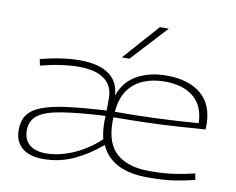

<svg xmlns="http://www.w3.org/2000/svg" viewBox="-84 -901 1255 1023"><g transform="rotate(10 543.0 -390.0)"><path d="M209 10Q136 10 95.5 -23.5Q55 -57 55 -121Q55 -170 77.5 -202Q100 -234 151.5 -254Q203 -274 288.5 -285Q374 -296 499 -303V-371Q499 -436 452 -471.5Q405 -507 312 -507Q269 -507 216.5 -499.5Q164 -492 107 -477L100 -511Q216 -542 313 -542Q415 -542 470 -503Q525 -464 528 -391H529Q556 -468 623.5 -505Q691 -542 780 -542Q902 -542 969 -485.5Q1036 -429 1036 -319Q1036 -310 1035.5 -304.5Q1035 -299 1035 -295Q991 -292 863 -283.5Q735 -275 541 -274Q540 -266 540 -259.5Q540 -253 540 -246Q541 -129 603 -77Q665 -25 777 -25Q860 -25 919 -34.5Q978 -44 1022 -55L1028 -21Q982 -9 923 0.5Q864 10 775 10Q579 10 521 -120H520Q451 -61 374.5 -25.5Q298 10 209 10ZM543 -304Q662 -304 756 -308Q850 -312 911 -316Q972 -320 993 -322Q992 -412 935.5 -460.5Q879 -509 778 -509Q716 -509 665 -488.5Q614 -468 581.5 -423Q549 -378 543 -304ZM219 -22Q269 -22 321.5 -38.5Q374 -55 422 -84Q470 -113 508 -150Q497 -185 497 -245Q497 -255 497.5 -261.5Q498 -268 498 -274Q353 -266 265 -252Q177 -238 137.5 -208.5Q98 -179 98 -126Q98 -75 130 -48.5Q162 -22 219 -22ZM529 -596 701 -790H749L570 -596Z"/></g></svg>

Font: Georama Extended ExtraLight
Style: Regular
Weight: 200
Width: 7
Designer: Jean-Baptiste Levee
Foundry: Production Type
Version: Version 1.000